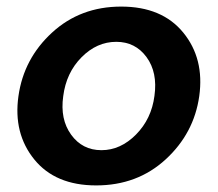

<svg xmlns="http://www.w3.org/2000/svg" viewBox="-20 -553 662 583"><path d="M272 10Q148 10 84 -69Q20 -148 36 -261Q52 -375 138 -454Q224 -533 348 -533Q472 -533 536.5 -454Q601 -375 585 -261Q569 -148 483 -69Q397 10 272 10ZM449 -262Q459 -333 425 -379.5Q391 -426 333 -426Q274 -426 227.5 -379Q181 -332 172 -261Q162 -191 196 -144Q230 -97 288 -97Q346 -97 393 -144.5Q440 -192 449 -262Z"/></svg>

Font: Raleway-v4020
Style: Bold Italic
Weight: 700
Italic angle: -12°
Designer: Matt McInerney, Pablo Impallari, Rodrigo Fuenzalida
Foundry: Matt McInerney, Pablo Impallari, Rodrigo Fuenzalida
Version: Version 4.020;PS 004.020;hotconv 1.0.88;makeotf.lib2.5.64775